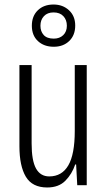

<svg xmlns="http://www.w3.org/2000/svg" viewBox="-20 -820 472 850"><path d="M364 -532V0H322L317 -92H313Q299 -50 269.5 -20Q240 10 189 10Q123 10 94.5 -37.5Q66 -85 66 -173V-532H120V-185Q120 -109 139.5 -74Q159 -39 198 -39Q254 -39 282.5 -88Q311 -137 311 -240V-532ZM218 -613Q175 -613 148 -638Q121 -663 121 -706Q121 -749 147.5 -774.5Q174 -800 217 -800Q258 -800 285.5 -774.5Q313 -749 313 -707Q313 -664 286.5 -638.5Q260 -613 218 -613ZM218 -649Q244 -649 260 -664.5Q276 -680 276 -706Q276 -732 260.5 -748.5Q245 -765 217 -765Q190 -765 174.5 -748.5Q159 -732 159 -706Q159 -681 173.5 -665Q188 -649 218 -649Z"/></svg>

Font: Noto Sans Gurmukhi ExtraCondensed Light
Style: Regular
Weight: 300
Width: 2
Designer: Jelle Bosma - Monotype Design Team
Foundry: Monotype Imaging Inc.
Version: Version 2.004; ttfautohint (v1.8.4.7-5d5b)